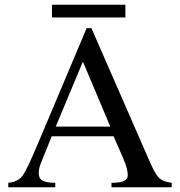

<svg xmlns="http://www.w3.org/2000/svg" viewBox="-20 -793 762 813"><path d="M511 -719H200V-773H511ZM707 0H452V-19Q492 -19 507 -28Q521 -35 521 -52Q521 -78 502 -122L461 -216H199L153 -102Q144 -79 144 -60Q144 -37 160.5 -28Q177 -19 214 -19V0H15V-19Q57 -23 76 -49.5Q95 -76 141 -186L347 -674H367L613 -111Q635 -59 652.5 -41Q670 -23 707 -19ZM447 -257 331 -532 216 -257Z"/></svg>

Font: STIX
Style: Regular
Weight: 400
Designer: MicroPress Inc., with final additions and corrections provided by Coen Hoffman, Elsevier (retired)
Version: Version 1.1.1